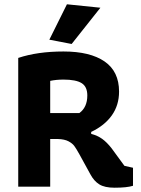

<svg xmlns="http://www.w3.org/2000/svg" viewBox="-20 -870 659 895"><path d="M210 -685 292 -850 448 -834 314 -665ZM401 -58 350 -151Q335 -178 326 -190Q317 -202 299 -211.5Q281 -221 250 -222H214V0H65V-600Q155 -630 276 -630Q400 -630 467.5 -583.5Q535 -537 535 -443Q535 -380 501.5 -332.5Q468 -285 405 -255V-246Q435 -238 456.5 -222.5Q478 -207 500 -179L560 -97L600 -88V-4Q572 5 514 5Q468 5 443 -10.5Q418 -26 401 -58ZM350 -343Q387 -370 387 -425Q387 -466 360.5 -482.5Q334 -499 276 -499Q242 -499 214 -493V-343Z"/></svg>

Font: Athiti
Style: Bold
Weight: 700
Designer: CadsonDemak Team
Foundry: CadsonDemak
Version: Version 1.033